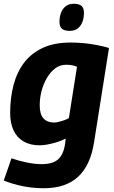

<svg xmlns="http://www.w3.org/2000/svg" viewBox="-34 -780 608 1020"><path d="M-14 179 27 61Q64 74 107 83Q150 92 189 92Q224 92 249.5 82Q275 72 290.5 48Q306 24 312 -17L315 -44Q295 -33 269 -25Q243 -17 219 -12.5Q195 -8 177 -8Q126 -8 90.5 -29Q55 -50 37.5 -88.5Q20 -127 20 -179Q20 -260 38 -328.5Q56 -397 94.5 -447.5Q133 -498 194 -526Q255 -554 341 -554Q366 -554 395 -552Q424 -550 452.5 -545.5Q481 -541 505.5 -535.5Q530 -530 545 -525L466 -26Q447 98 381 159Q315 220 199 220Q141 220 86.5 209Q32 198 -14 179ZM375 -425Q364 -430 350.5 -433Q337 -436 317 -436Q285 -436 259.5 -417Q234 -398 215.5 -366.5Q197 -335 187 -297.5Q177 -260 177 -220Q177 -173 197 -151Q217 -129 253 -129Q264 -129 278 -132.5Q292 -136 306.5 -141Q321 -146 332 -153ZM336 -616Q309 -616 295.5 -627Q282 -638 282 -664Q282 -689 289.5 -710.5Q297 -732 314 -746Q331 -760 358 -760Q385 -760 398.5 -749Q412 -738 412 -712Q412 -687 404.5 -665.5Q397 -644 380.5 -630Q364 -616 336 -616Z"/></svg>

Font: Georama ExtraCondensed Thin
Style: Bold Italic
Weight: 700
Italic angle: -9°
Version: Version 1.001